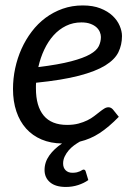

<svg xmlns="http://www.w3.org/2000/svg" viewBox="-20 -534 518 724"><path d="M295 105.5Q301 105.5 303 112L313 145Q297 156.5 274.8 163.8Q252.5 171 228.5 171Q189.5 171 168.8 153.5Q148 136 148 107Q148 77.5 166 52.2Q184 27 214 7Q171 6.5 136.8 -8Q102.5 -22.5 78.5 -49.2Q54.5 -76 41.8 -113.8Q29 -151.5 29 -198.5Q29 -237.5 37.2 -276.2Q45.5 -315 61.2 -350Q77 -385 99.8 -415Q122.5 -445 151.8 -466.8Q181 -488.5 216.2 -501Q251.5 -513.5 292 -513.5Q330.5 -513.5 358.5 -502.5Q386.5 -491.5 404.5 -474.5Q422.5 -457.5 431.2 -437Q440 -416.5 440 -398Q440 -365 426.5 -337.2Q413 -309.5 377 -287.2Q341 -265 278 -248.5Q215 -232 116 -222Q115.5 -216.5 115.5 -211.2Q115.5 -206 115.5 -200.5Q115.5 -133.5 144.8 -98.2Q174 -63 233 -63Q257 -63 275.8 -68Q294.5 -73 309.2 -80.2Q324 -87.5 335.2 -96.2Q346.5 -105 355.8 -112.2Q365 -119.5 373 -124.5Q381 -129.5 389 -129.5Q398.5 -129.5 406 -121L428 -93.5Q390.5 -55 355.8 -32.2Q321 -9.5 281 0Q270.5 6 259.2 14.2Q248 22.5 239 33Q230 43.5 224 56Q218 68.5 218 82.5Q218 98.5 227.5 108Q237 117.5 253 117.5Q263 117.5 270 115.8Q277 114 281.8 111.8Q286.5 109.5 289.5 107.5Q292.5 105.5 295 105.5ZM287 -449.5Q255.5 -449.5 229 -436.5Q202.5 -423.5 182 -400.8Q161.5 -378 147 -347.2Q132.5 -316.5 124.5 -281Q201.5 -290.5 248 -302.8Q294.5 -315 319.5 -329.2Q344.5 -343.5 352.5 -360Q360.5 -376.5 360.5 -394.5Q360.5 -403.5 356.5 -413.2Q352.5 -423 343.8 -431Q335 -439 321 -444.2Q307 -449.5 287 -449.5Z"/></svg>

Font: Lato
Style: Italic
Weight: 400
Italic angle: -7°
Designer: Lukasz Dziedzic
Foundry: tyPoland Lukasz Dziedzic
Version: Version 2.007; 2014-02-27